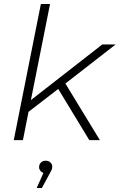

<svg xmlns="http://www.w3.org/2000/svg" viewBox="-20 -703 600 963"><path d="M308 -284 481 0H428L272 -257L123 -142L95 0H49L185 -683H231L135 -201L493 -480H560ZM242 132Q242 142 239 149Q236 156 229 168L190 240H164L198 164Q188 161 182 153Q176 145 176 136Q176 122 185 112.5Q194 103 209 103Q224 103 233 112Q242 121 242 132Z"/></svg>

Font: Montserrat Ace
Style: Light Italic
Weight: 300
Italic angle: -11.3°
Designer: Julieta Ulanovsky
Foundry: Julieta Ulanovsky
Version: Version 1